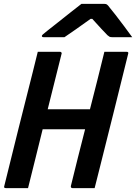

<svg xmlns="http://www.w3.org/2000/svg" viewBox="-20 -966 699 986"><path d="M466 0H352Q347 0 345 -3.5Q343 -7 344 -11Q362 -84 380 -156.5Q398 -229 417 -302H199Q180 -226 161.5 -150.5Q143 -75 124 0H10Q-2 0 2 -11Q38 -157 74.5 -303.5Q111 -450 148 -595Q155 -621 161 -647.5Q167 -674 174 -700H288Q293 -700 295.5 -696.5Q298 -693 296 -689Q278 -618 260.5 -547Q243 -476 225 -405H442Q461 -479 479.5 -552.5Q498 -626 516 -700H630Q642 -700 638 -689Q602 -544 566 -398.5Q530 -253 493 -107Q486 -79 479 -51.5Q472 -24 466 0ZM398 -946H517Q524 -946 529 -943Q534 -940 544 -926Q553 -916 572.5 -890.5Q592 -865 615.5 -834Q639 -803 659 -775H558Q547 -775 543 -777Q539 -779 532 -785Q520 -797 501 -817.5Q482 -838 454 -869H445Q403 -839 370.5 -816Q338 -793 311 -775H205Q194 -775 195 -782Q196 -786 201 -790Q206 -794 223 -808Q245 -825 277.5 -851Q310 -877 343 -903Q376 -929 398 -946Z"/></svg>

Font: Recursive Mn Lnr St SmB
Style: Italic
Weight: 600
Italic angle: -15°
Monospace: yes
Version: Version 1.079;hotconv 1.0.112;makeotfexe 2.5.65598; ttfautoh